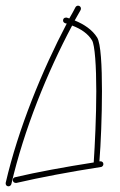

<svg xmlns="http://www.w3.org/2000/svg" viewBox="-20 -624 424 676"><path d="M10 32C15 32 19 28 20 24C64 -166 146 -369 234 -534C266 -522 290 -505 304 -482C314 -466 319 -390 319 -303C319 -214 314 -113 310 -52C207 -36 110 -18 33 0C28 1 25 5 25 10C25 16 30 20 35 20C36 20 37 20 38 20C120 1 225 -19 335 -36H336C340 -37 344 -41 344 -46C344 -52 340 -56 334 -56H332H330C335 -117 339 -216 339 -303C339 -392 335 -471 322 -492C305 -519 277 -538 243 -552C250 -564 257 -577 264 -589C264 -590 265 -592 265 -594C265 -600 260 -604 255 -604C251 -604 248 -602 246 -599C239 -586 232 -572 224 -559C221 -560 218 -561 215 -562C214 -562 213 -562 212 -562C206 -562 202 -558 202 -552C202 -547 205 -544 210 -542L215 -541C128 -375 44 -170 0 20C0 20 0 21 0 22C0 28 4 32 10 32Z"/></svg>

Font: Mistral SingleLine Outline
Style: Regular
Weight: 300
Designer: François Chastanet, Élisa Garzelli, Anais Alves, Morgane Autin
Foundry: institut supérieur des arts et du design Toulouse / isdaT
Version: Version 1.000;Glyphs 3.3 (3337)